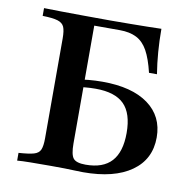

<svg xmlns="http://www.w3.org/2000/svg" viewBox="-68 -639 708 708"><g transform="rotate(10 285.5 -285.5)"><path d="M41.1 0V-29Q79 -31.5 97.6 -36.7Q116.1 -41.9 122.2 -56Q128.2 -70.2 128.2 -98.4V-472.6Q128.2 -501.6 122.2 -515.7Q116.1 -529.8 97.6 -535.5Q79 -541.1 41.1 -541.9V-571Q67.7 -570.2 105.6 -569.8Q143.5 -569.4 190.7 -569Q237.9 -568.5 291.1 -568.5Q333.9 -568.5 367.7 -569Q401.6 -569.4 429.4 -569.8Q457.3 -570.2 480.6 -571Q480.6 -525.8 483.9 -484.3Q487.1 -442.7 493.5 -403.2H463.7Q451.6 -454 435.1 -483.9Q418.5 -513.7 393.1 -526.6Q367.7 -539.5 329.8 -539.5H234.7V-98.4Q234.7 -56.5 246 -42.7Q257.3 -29 291.9 -29Q357.3 -29 389.1 -64.1Q421 -99.2 421 -170.2Q421 -243.5 387.1 -277.4Q353.2 -311.3 280.6 -311.3Q259.7 -311.3 239.1 -309.3Q218.5 -307.3 199.2 -302.4V-331.5Q222.6 -336.3 248.4 -338.7Q274.2 -341.1 300.8 -341.1Q411.3 -341.1 472.2 -296.8Q533.1 -252.4 533.1 -173.4Q533.1 -91.1 468.5 -45.6Q404 0 287.9 0Q274.2 0 257.3 -0.8Q240.3 -1.6 219 -2Q197.6 -2.4 167.7 -2.4Q123.4 -2.4 90.3 -2Q57.3 -1.6 41.1 0Z"/></g></svg>

Font: Playfair 5pt SemiExpanded Light SemiBold
Style: Regular
Weight: 600
Version: Version 2.001;gftools[0.9.30]